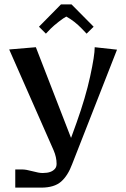

<svg xmlns="http://www.w3.org/2000/svg" viewBox="-20 -691 577 878"><path d="M307.1 -670.9 408.2 -568.8 376 -537.1 354 -560.1Q320.8 -594.7 283.2 -615.2Q271.5 -609.4 248.8 -591.8Q226.1 -574.2 211.9 -560.1L189.9 -537.1L158.2 -568.8L258.8 -670.9ZM22 -464.8 144 -475.1 304.2 -62 305.2 -61 330.1 -129.9Q371.6 -246.1 392.3 -341.6Q413.1 -437 413.1 -475.1L515.1 -463.9L310.1 59.1Q290.5 112.3 259.3 139.6Q228 167 168 167H49.8V84H83Q98.6 84 128.4 92Q158.2 100.1 172.9 100.1H176.8Q215.8 100.1 231.9 80.1Q238.8 71.8 238.8 58.1Q238.8 27.8 225.1 -3.9Z"/></svg>

Font: Resagokr
Style: Bold
Weight: 600
Designer: gluk
Foundry: gluk
Version: Version 0.95